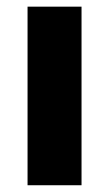

<svg xmlns="http://www.w3.org/2000/svg" viewBox="-20 -548 324 568"><path d="M221.2 0H61.5V-528.3H221.2Z"/></svg>

Font: Heebo ExtraBold
Style: Regular
Weight: 800
Designer: Oded Ezer
Foundry: Ezer Type House
Version: Version 3.100